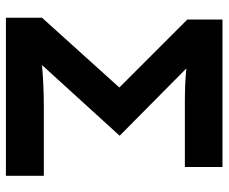

<svg xmlns="http://www.w3.org/2000/svg" viewBox="-80 -674 754 633"><g transform="rotate(90 296.5 -357.0)"><path d="M38 0V-119L268 -374L44 -598V-714H530V-590H315Q287 -590 260 -591Q233 -592 205 -595L427 -375L194 -119Q263 -125 332 -125H559V0Z"/></g></svg>

Font: Noto Sans IKEA
Style: Bold
Weight: 600
Designer: Monotype Design Team
Foundry: Monotype Imaging Inc.
Version: Version 2.001